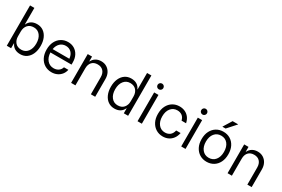

<svg xmlns="http://www.w3.org/2000/svg" viewBox="86 -1797 4235 2887"><g transform="rotate(30 2204.0 -353.0)"><path d="M315.8 10Q201.7 10 158.3 -85H155V0H80V-700H155V-415H158.3Q201.7 -510 315.8 -510Q378.3 -510 425 -477.5Q471.7 -445 497.5 -386.7Q523.3 -328.3 523.3 -250Q523.3 -172.5 497.5 -113.8Q471.7 -55 425 -22.5Q378.3 10 315.8 10ZM296.7 -56.7Q365.8 -56.7 407.1 -109.6Q448.3 -162.5 448.3 -250Q448.3 -337.5 407.1 -390.4Q365.8 -443.3 296.7 -443.3Q229.2 -443.3 192.1 -400.8Q155 -358.3 155 -290.8V-209.2Q155 -141.7 192.1 -99.2Q229.2 -56.7 296.7 -56.7Z M858.3 10Q791.7 10 739.2 -22.1Q686.7 -54.2 656.7 -112.9Q626.7 -171.7 626.7 -251.7Q626.7 -330.8 656.2 -388.8Q685.8 -446.7 737.1 -478.3Q788.3 -510 853.3 -510Q915 -510 962.5 -481.7Q1010 -453.3 1037.5 -401.2Q1065 -349.2 1065 -278.3V-240.8H698.3Q701.7 -157.5 745.4 -107.9Q789.2 -58.3 857.5 -58.3Q905.8 -58.3 940.4 -82.9Q975 -107.5 986.7 -149.2H1063.3Q1052.5 -99.2 1023.3 -63.8Q994.2 -28.3 952.1 -9.2Q910 10 858.3 10ZM702.5 -300.8H992.5Q986.7 -367.5 948.8 -405.4Q910.8 -443.3 852.5 -443.3Q794.2 -443.3 754.2 -405.4Q714.2 -367.5 702.5 -300.8Z M1196.7 0V-500H1271.7V-416.7H1275Q1296.7 -461.7 1336.7 -485.4Q1376.7 -509.2 1430 -509.2Q1485 -509.2 1526.7 -483.3Q1568.3 -457.5 1591.7 -412.1Q1615 -366.7 1615 -307.5V0H1540V-295.8Q1540 -363.3 1504.6 -402.1Q1469.2 -440.8 1405.8 -440.8Q1342.5 -440.8 1307.1 -402.1Q1271.7 -363.3 1271.7 -295.8V0Z M1950.8 10Q1888.3 10 1841.7 -22.5Q1795 -55 1769.2 -113.8Q1743.3 -172.5 1743.3 -250Q1743.3 -328.3 1769.2 -386.7Q1795 -445 1841.7 -477.5Q1888.3 -510 1950.8 -510Q2065 -510 2108.3 -415H2111.7V-700H2186.7V0H2111.7V-85H2108.3Q2065 10 1950.8 10ZM1970 -56.7Q2037.5 -56.7 2074.6 -99.2Q2111.7 -141.7 2111.7 -209.2V-290.8Q2111.7 -358.3 2074.6 -400.8Q2037.5 -443.3 1970 -443.3Q1901.7 -443.3 1860 -390.4Q1818.3 -337.5 1818.3 -250Q1818.3 -162.5 1860 -109.6Q1901.7 -56.7 1970 -56.7Z M2350 0V-500H2425V0ZM2387.5 -575Q2366.7 -575 2352.1 -589.6Q2337.5 -604.2 2337.5 -625Q2337.5 -645.8 2352.1 -660.4Q2366.7 -675 2387.5 -675Q2408.3 -675 2422.9 -660.4Q2437.5 -645.8 2437.5 -625Q2437.5 -604.2 2422.9 -589.6Q2408.3 -575 2387.5 -575Z M2790 10Q2724.2 10 2672.1 -22.1Q2620 -54.2 2590 -112.5Q2560 -170.8 2560 -250Q2560 -330 2590 -388.3Q2620 -446.7 2672.1 -478.3Q2724.2 -510 2790 -510Q2840 -510 2882.5 -491.2Q2925 -472.5 2955 -434.6Q2985 -396.7 2997.5 -338.3H2919.2Q2905.8 -392.5 2871.2 -417.1Q2836.7 -441.7 2790 -441.7Q2720 -441.7 2677.5 -389.6Q2635 -337.5 2635 -250Q2635 -163.3 2677.5 -110.8Q2720 -58.3 2790 -58.3Q2839.2 -58.3 2874.6 -85Q2910 -111.7 2923.3 -170H3000Q2988.3 -110 2957.9 -70Q2927.5 -30 2884.6 -10Q2841.7 10 2790 10Z M3108.3 0V-500H3183.3V0ZM3145.8 -575Q3125 -575 3110.4 -589.6Q3095.8 -604.2 3095.8 -625Q3095.8 -645.8 3110.4 -660.4Q3125 -675 3145.8 -675Q3166.7 -675 3181.2 -660.4Q3195.8 -645.8 3195.8 -625Q3195.8 -604.2 3181.2 -589.6Q3166.7 -575 3145.8 -575Z M3550 10Q3483.3 10 3430.8 -22.1Q3378.3 -54.2 3348.3 -112.5Q3318.3 -170.8 3318.3 -250Q3318.3 -330 3348.3 -388.3Q3378.3 -446.7 3430.8 -478.3Q3483.3 -510 3550 -510Q3618.3 -510 3670.4 -478.3Q3722.5 -446.7 3752.1 -388.3Q3781.7 -330 3781.7 -250Q3781.7 -170.8 3752.1 -112.1Q3722.5 -53.3 3670 -21.7Q3617.5 10 3550 10ZM3550 -58.3Q3622.5 -58.3 3664.6 -110.8Q3706.7 -163.3 3706.7 -250Q3706.7 -337.5 3664.6 -389.6Q3622.5 -441.7 3550 -441.7Q3479.2 -441.7 3436.2 -389.6Q3393.3 -337.5 3393.3 -250Q3393.3 -163.3 3436.2 -110.8Q3479.2 -58.3 3550 -58.3ZM3497.5 -566.7V-570L3587.5 -715.8H3682.5V-712.5L3551.7 -566.7Z M3913.3 0V-500H3988.3V-416.7H3991.7Q4013.3 -461.7 4053.3 -485.4Q4093.3 -509.2 4146.7 -509.2Q4201.7 -509.2 4243.3 -483.3Q4285 -457.5 4308.3 -412.1Q4331.7 -366.7 4331.7 -307.5V0H4256.7V-295.8Q4256.7 -363.3 4221.2 -402.1Q4185.8 -440.8 4122.5 -440.8Q4059.2 -440.8 4023.8 -402.1Q3988.3 -363.3 3988.3 -295.8V0Z"/></g></svg>

Font: Funnel Sans Light Light
Style: Regular
Weight: 300
Version: Version 1.000